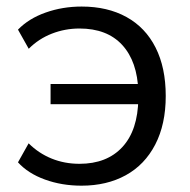

<svg xmlns="http://www.w3.org/2000/svg" viewBox="-20 -569 592 598"><path d="M36 -63.4 69.2 -122.6Q100.3 -91.6 140.6 -75.2Q180.8 -58.8 227.5 -58.8Q312.9 -58.8 361.1 -111Q409.4 -163.2 410.9 -261.7L424.3 -244.5H137.5V-307.3H424.9L410.9 -284.3Q407.8 -377.6 360.7 -428.9Q313.5 -480.2 227.5 -480.2Q182.6 -480.2 141.5 -464.2Q100.3 -448.1 69.5 -417.1L36 -476.7Q69.8 -511.5 122.4 -530Q175 -548.6 234.3 -548.6Q314.8 -548.6 373.9 -516Q433 -483.4 464.6 -420.8Q496.2 -358.3 496.2 -270.1Q496.2 -182 463.5 -118.8Q430.8 -55.7 371.7 -23.2Q312.6 9.3 233.9 9.3Q172.4 9.3 119.9 -9.8Q67.5 -28.8 36 -63.4Z"/></svg>

Font: Min Sans VF VF
Style: Regular
Weight: 400
Designer: Jinseong-Kim, NotoSansCJK, Nunito
Foundry: Jinseong-Kim
Version: Version 1.420;Glyphs 3.1.2 (3151)